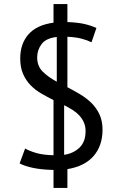

<svg xmlns="http://www.w3.org/2000/svg" viewBox="-20 -820 585 940"><path d="M242 12Q187 11 144.5 2.5Q102 -6 76 -20L103 -93Q123 -81 157.5 -71Q192 -61 242 -60V-330Q212 -345 182.5 -362Q153 -379 130 -402.5Q107 -426 93 -458Q79 -490 79 -534Q79 -606 119.5 -652Q160 -698 242 -709V-800H310V-712Q361 -710 393.5 -702.5Q426 -695 452 -683L428 -613Q408 -623 380 -630.5Q352 -638 310 -640V-393Q341 -377 372 -358.5Q403 -340 427.5 -316Q452 -292 467 -260Q482 -228 482 -185Q482 -107 438.5 -56.5Q395 -6 310 8V100H242ZM399 -178Q399 -202 390.5 -221Q382 -240 368 -255Q354 -270 335 -282Q316 -294 294 -305V-62Q340 -69 369.5 -97.5Q399 -126 399 -178ZM162 -539Q162 -496 189.5 -469Q217 -442 258 -420V-639Q205 -633 183.5 -604Q162 -575 162 -539Z"/></svg>

Font: PT Sans
Style: Regular
Weight: 400
Designer: A.Korolkova, O.Umpeleva, V.Yefimov
Foundry: ParaType Ltd
Version: Version 2.003